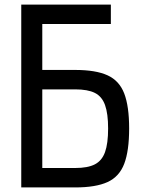

<svg xmlns="http://www.w3.org/2000/svg" viewBox="-20 -820 640 840"><path d="M73 0V-800H465V-715H165V-514H309Q399 -514 450.5 -490.5Q502 -467 523.5 -411Q545 -355 545 -258Q545 -160 523.5 -103.5Q502 -47 450.5 -23.5Q399 0 309 0ZM165 -85H309Q364 -85 395 -101Q426 -117 439.5 -154.5Q453 -192 453 -258Q453 -323 439.5 -360.5Q426 -398 395 -413.5Q364 -429 309 -429H165Z"/></svg>

Font: Victor Mono SemiBold
Style: Regular
Weight: 600
Monospace: yes
Designer: Rune Bjørnerås
Version: Version 1.561;gftools[0.9.30]